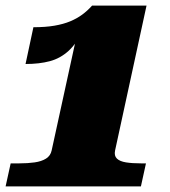

<svg xmlns="http://www.w3.org/2000/svg" viewBox="-24 -664 604 684"><path d="M386 -128Q382 -109 392.5 -99Q403 -89 425 -85.5Q447 -82 478 -82H496L478 0H-4L14 -82H45Q75 -82 99.5 -85.5Q124 -89 140 -99Q156 -109 160 -128L253 -554L274 -561Q250 -510 220.5 -483Q191 -456 153.5 -446Q116 -436 67 -436L95 -567Q138 -567 170 -572.5Q202 -578 226 -588Q250 -598 269 -612Q288 -626 304 -644H498Z"/></svg>

Font: Roboto Serif 20pt Black
Style: Italic
Weight: 900
Italic angle: -10°
Version: Version 1.008